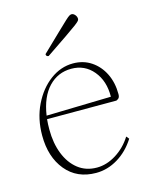

<svg xmlns="http://www.w3.org/2000/svg" viewBox="-105 -733 638 814"><g transform="rotate(-15 214.0 -326.5)"><path d="M216 12Q132 12 83.5 -47Q35 -106 35 -200Q35 -274 64 -333.5Q93 -393 139.5 -427.5Q186 -462 240 -462Q285 -462 319.5 -439Q354 -416 373.5 -376.5Q393 -337 393 -286Q393 -272 386 -267Q379 -262 377 -262H73Q71 -241 71 -217Q71 -157 89.5 -110Q108 -63 142.5 -36Q177 -9 225 -9Q268 -9 309.5 -35Q351 -61 378 -104L388 -92Q357 -43 311.5 -15.5Q266 12 216 12ZM227 -442Q168 -442 127.5 -399.5Q87 -357 75 -277L359 -284Q360 -353 323 -397.5Q286 -442 227 -442ZM149 -519Q138 -519 138 -530Q189 -579 217.5 -606.5Q246 -634 259.5 -646.5Q273 -659 278.5 -662Q284 -665 288 -665Q296 -665 303 -657Q310 -649 310 -639Q310 -635 306.5 -630.5Q303 -626 288.5 -615Q274 -604 241 -581.5Q208 -559 149 -519Z"/></g></svg>

Font: Petrona Thin
Style: Regular
Weight: 100
Designer: Ringo R. Seeber
Foundry: Ringo R. Seeber
Version: Version 2.001; ttfautohint (v1.8.3)